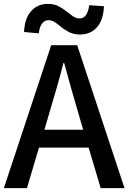

<svg xmlns="http://www.w3.org/2000/svg" viewBox="-20 -970 662 990"><path d="M393 -792Q362 -792 339 -803Q316 -814 298 -829Q280 -844 264 -855Q248 -866 230 -866Q211 -866 197.5 -849.5Q184 -833 180 -798L104 -805Q107 -875 140.5 -912.5Q174 -950 227 -950Q258 -950 280.5 -938.5Q303 -927 321 -912.5Q339 -898 355.5 -886.5Q372 -875 390 -875Q431 -875 440 -943L516 -938Q513 -866 479.5 -829Q446 -792 393 -792ZM0 0 244 -737H378L622 0H499L437 -209H181L119 0ZM209 -301H409L380 -400Q362 -460 345 -521.5Q328 -583 311 -645H307Q291 -582 273.5 -521Q256 -460 238 -400Z"/></svg>

Font: Source Han Sans SC Medium
Style: Regular
Weight: 500
Designer: Ryoko NISHIZUKA 西塚涼子 (kana, bopomofo & ideographs); Paul D. Hunt (Latin, Greek & Cyrillic); Sandoll Communications 산돌커뮤니
Foundry: Adobe
Version: Version 2.004;hotconv 1.0.118;makeotfexe 2.5.65603